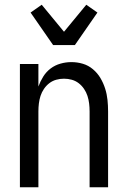

<svg xmlns="http://www.w3.org/2000/svg" viewBox="-20 -790 540 810"><path d="M64 0V-520H142V-425Q150 -447 162.5 -467Q175 -487 193.5 -501Q212 -515 235 -521.5Q258 -528 281 -528Q306 -528 329.5 -521Q353 -514 372 -498Q391 -482 403.5 -461Q416 -440 423.5 -416.5Q431 -393 433.5 -368.5Q436 -344 436 -320V0H358V-320Q358 -337 356 -353.5Q354 -370 349 -385.5Q344 -401 334.5 -415Q325 -429 312 -439Q299 -449 283 -453.5Q267 -458 250 -458Q233 -458 217 -453.5Q201 -449 188 -439Q175 -429 165.5 -415Q156 -401 151 -385.5Q146 -370 144 -353.5Q142 -337 142 -320V0ZM204 -600 109 -737 156 -770 250 -656 344 -770 391 -737 296 -600Z"/></svg>

Font: Iosevka Term Curly
Style: Regular
Weight: 400
Designer: Belleve Invis
Foundry: Belleve Invis
Version: Version 32.3.0